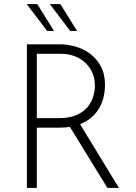

<svg xmlns="http://www.w3.org/2000/svg" viewBox="-20 -929 673 949"><path d="M275 -710Q315 -710 354.5 -698.5Q394 -687 426.5 -662.5Q459 -638 479 -600Q499 -562 499 -509Q499 -469 487 -431.5Q475 -394 448 -364Q421 -334 378 -316Q335 -298 272 -298H162V0H113V-710ZM269 -345Q322 -345 357 -360Q392 -375 412 -399Q432 -423 440.5 -451.5Q449 -480 449 -507Q449 -539 437.5 -567Q426 -595 404 -616.5Q382 -638 351 -650.5Q320 -663 282 -663H162V-345ZM371 -323 568 0H511L313 -322ZM112 -909H164L247 -776H213ZM226 -909H278L361 -776H327Z"/></svg>

Font: Josefin Sans Thin Light
Style: Regular
Weight: 300
Version: Version 2.000